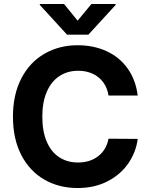

<svg xmlns="http://www.w3.org/2000/svg" viewBox="-20 -947 764 977"><path d="M377.9 -586.9Q322.8 -586.9 281.5 -559.3Q240.2 -531.7 217.8 -479.2Q195.3 -426.8 195.3 -353.5Q195.3 -278.8 217.8 -226.3Q240.2 -173.8 281.2 -147Q322.3 -120.1 377 -120.1Q438 -120.1 479.7 -152.3Q521.5 -184.6 532.2 -241.2L680.7 -240.2Q672.4 -173.3 633.3 -116.2Q594.2 -59.1 527.8 -24.7Q461.4 9.8 375 9.8Q279.8 9.8 205.1 -33.4Q130.4 -76.7 88.1 -158.7Q45.9 -240.7 45.9 -353.5Q45.9 -465.8 88.6 -548.1Q131.3 -630.4 206.3 -673.6Q281.2 -716.8 375 -716.8Q456.5 -716.8 522.5 -686.5Q588.4 -656.2 629.6 -598.4Q670.9 -540.5 680.7 -460.9H532.2Q526.4 -499.5 505.4 -528.1Q484.4 -556.6 451.7 -571.8Q418.9 -586.9 377.9 -586.9ZM375 -841.8 445.3 -926.8H568.4V-921.9L429.7 -770.5H321.3L182.6 -921.9V-926.8H305.7Z"/></svg>

Font: Pretendard GOV
Style: Bold
Weight: 700
Designer: Base glyphs from Inter by Rasmus Andersson; Hangeul glyphs from Noto Sans CJK(Source Han Sans) by Jang Soo-young and Kan
Foundry: Kil Hyung-jin
Version: Version 1.309